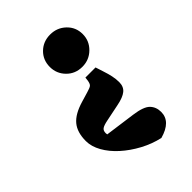

<svg xmlns="http://www.w3.org/2000/svg" viewBox="-204 -613 870 870"><g transform="rotate(-45 231.0 -178.0)"><path d="M281 -522Q325 -522 356 -492.5Q387 -463 387 -419Q387 -376 356 -345.5Q325 -315 281 -315Q236 -315 206 -345.5Q176 -376 176 -419Q176 -463 206 -492.5Q236 -522 281 -522ZM54 -66Q54 -122 80.5 -154Q107 -186 168 -204L215 -218Q236 -224 243.5 -229.5Q251 -235 254 -254L256 -271H321L332 -237Q341 -210 345.5 -189Q350 -168 350 -148Q350 -119 331 -103.5Q312 -88 271 -80L188 -63Q163 -58 153 -51Q143 -44 143 -28Q143 -22 144 -19L290 1Q349 9 369 29.5Q389 50 389 82Q389 143 306 166Q257 155 211.5 130.5Q166 106 130.5 74Q95 42 74.5 5.5Q54 -31 54 -66Z"/></g></svg>

Font: Source Serif Pro Black
Style: Regular
Weight: 900
Designer: Frank Grießhammer
Foundry: Adobe Systems Incorporated
Version: Version 3.001;hotconv 1.0.111;makeotfexe 2.5.65597